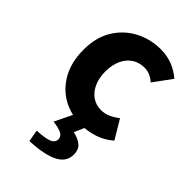

<svg xmlns="http://www.w3.org/2000/svg" viewBox="-251 -670 1034 1034"><g transform="rotate(45 266.0 -153.0)"><path d="M320 14Q241 14 178.5 -21Q116 -56 79 -122.5Q42 -189 42 -282Q42 -376 82.5 -442Q123 -508 190 -543Q257 -578 334 -578Q386 -578 427 -561Q468 -544 499 -517L423 -413Q403 -430 384 -438Q365 -446 344 -446Q303 -446 272.5 -426Q242 -406 225 -369Q208 -332 208 -282Q208 -233 225 -195.5Q242 -158 271.5 -138Q301 -118 338 -118Q367 -118 393 -130Q419 -142 442 -160L506 -53Q465 -17 415.5 -1.5Q366 14 320 14ZM184 272 172 205Q238 201 263 190Q288 179 288 154Q288 137 271 125Q254 113 202 106L256 -5H352L319 69Q362 79 383.5 98.5Q405 118 405 154Q405 212 347.5 240Q290 268 184 272Z"/></g></svg>

Font: Noto Sans TC ExtraBold
Style: Regular
Weight: 800
Designer: Ryoko NISHIZUKA  (kana, bopomofo & ideographs); Paul D. Hunt (Latin, Greek & Cyrillic); Sandoll Communications , Soo-you
Foundry: Adobe
Version: Version 2.004-H2;hotconv 1.0.118;makeotfexe 2.5.65603